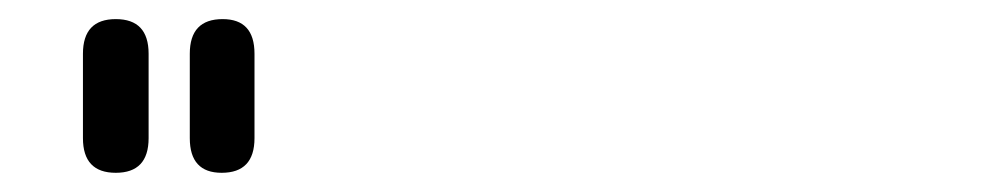

<svg xmlns="http://www.w3.org/2000/svg" viewBox="-20 -847 1040 200"><path d="M177.7 -791Q177.7 -827.1 211.9 -827.1Q245.1 -827.1 245.1 -791V-703.1Q245.1 -667 210.9 -667Q177.7 -667 177.7 -703.1ZM66.4 -791Q66.4 -827.1 100.6 -827.1Q134.8 -827.1 134.8 -791V-703.1Q134.8 -667 100.6 -667Q66.4 -667 66.4 -703.1Z"/></svg>

Font: MotoyaLMaru
Style: W3 mono
Weight: 400
Version: Version 1.01